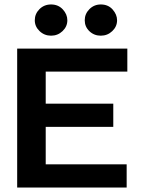

<svg xmlns="http://www.w3.org/2000/svg" viewBox="-20 -841 640 861"><path d="M57 0V-623H551V-520H185V-376H488V-272H185V-104H548V0ZM209 -681Q179 -681 157.5 -701.5Q136 -722 136 -750Q136 -779 157 -800Q178 -821 209 -821Q241 -821 261.5 -799Q282 -777 282 -750Q282 -722 260.5 -701.5Q239 -681 209 -681ZM432 -681Q402 -681 381 -701Q360 -721 360 -750Q360 -779 381 -800Q402 -821 432 -821Q465 -821 485 -798.5Q505 -776 505 -750Q505 -722 483.5 -701.5Q462 -681 432 -681Z"/></svg>

Font: Inconsolata Expanded ExtraBold
Style: Regular
Weight: 800
Width: 7
Monospace: yes
Designer: Raph Levien, Cyreal, Brenton Simpson
Foundry: Raph Levien, Cyreal, Google
Version: Version 3.001; ttfautohint (v1.8.2.53-6de2)